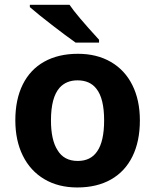

<svg xmlns="http://www.w3.org/2000/svg" viewBox="-20 -784 659 813"><path d="M44.9 -274.4Q44.9 -362.8 76.4 -426.3Q107.9 -489.7 167.5 -522.9Q227.1 -556.2 310.1 -556.2Q390.1 -556.2 449.5 -521.7Q508.8 -487.3 540.5 -423.6Q572.3 -359.9 572.3 -274.4Q572.3 -185.5 540.8 -121.6Q509.3 -57.6 449.7 -23.9Q390.1 9.8 307.1 9.8Q227.1 9.8 167.7 -25.4Q108.4 -60.5 76.7 -124.8Q44.9 -189 44.9 -274.4ZM391.1 -142.6Q420.9 -184.6 420.9 -274.4Q420.9 -367.2 388.2 -408.2Q360.8 -443.8 308.1 -443.8Q260.7 -443.8 232.4 -412.6Q195.8 -371.1 195.8 -274.4Q195.8 -191.9 223.1 -148.9Q250.5 -102.5 309.1 -102.5Q363.8 -102.5 391.1 -142.6ZM106.4 -753.9V-763.7H274.4Q302.7 -721.2 399.4 -615.7V-603.5H300.3Q258.8 -632.8 200 -678.2Q141.1 -723.6 106.4 -753.9Z"/></svg>

Font: Viking Open Sans
Style: Bold
Weight: 700
Foundry: Ascender Corporation
Version: Version 2.001